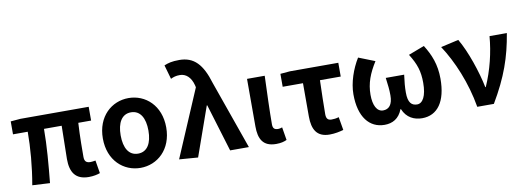

<svg xmlns="http://www.w3.org/2000/svg" viewBox="-63 -1195 4347 1593"><g transform="rotate(-10 2110.5 -399.0)"><path d="M580 14C620 14 654 6 675 -2L657 -111C639 -108 625 -106 615 -106C582 -106 564 -118 564 -158C564 -191 564 -337 571 -444H679V-560H104L21 -553V-444H145C145 -312 132 -152 105 0L253 8C268 -141 282 -303 282 -444H431C430 -342 426 -204 426 -164C426 -55 466 14 580 14Z M1016 14C1158 14 1283 -94 1283 -280C1283 -466 1158 -574 1016 -574C874 -574 749 -466 749 -280C749 -94 874 14 1016 14ZM1016 -106C938 -106 899 -174 899 -280C899 -385 938 -454 1016 -454C1094 -454 1133 -385 1133 -280C1133 -174 1094 -106 1016 -106Z M1500 12 1646 -401H1650L1772 0H1930L1727 -575C1678 -738 1610 -812 1486 -812C1423 -812 1392 -803 1358 -789L1392 -670C1415 -681 1435 -688 1469 -688C1520 -688 1561 -652 1579 -583L1583 -565L1342 0Z M2158 14C2201 14 2226 6 2248 -4L2230 -113C2218 -108 2205 -106 2196 -106C2166 -106 2151 -117 2151 -153C2151 -258 2157 -423 2162 -560H2013V-159C2013 -54 2047 14 2158 14Z M2609 14C2654 14 2694 5 2726 -4L2707 -115C2684 -108 2666 -106 2646 -106C2618 -106 2601 -118 2601 -158C2601 -236 2604 -340 2607 -444H2782V-560H2375L2293 -553V-444H2464V-164C2464 -55 2500 14 2609 14Z M3072 14C3138 14 3194 -15 3223 -91H3227C3258 -15 3322 14 3388 14C3519 14 3594 -92 3594 -283C3594 -403 3558 -490 3505 -574L3371 -523C3427 -433 3447 -371 3447 -274C3447 -163 3414 -106 3367 -106C3320 -106 3291 -134 3291 -219C3291 -270 3295 -304 3303 -368H3148C3156 -304 3161 -270 3161 -219C3161 -140 3129 -106 3080 -106C3028 -106 2999 -163 2999 -251C2999 -350 3031 -429 3088 -520L2951 -574C2899 -490 2860 -379 2860 -280C2860 -88 2945 14 3072 14Z M3854 0H3994C4115 -204 4169 -362 4202 -560H4056C4045 -425 4010 -280 3952 -149H3948C3923 -277 3859 -467 3795 -574L3645 -540C3736 -402 3819 -207 3854 0Z"/></g></svg>

Font: Noto Sans Mono CJK HK
Style: Bold
Weight: 700
Designer: Ryoko NISHIZUKA 西塚涼子 (kana, bopomofo & ideographs); Paul D. Hunt (Latin, Greek & Cyrillic); Sandoll Communications 산돌커뮤니
Foundry: Adobe
Version: Version 2.004;hotconv 1.0.118;makeotfexe 2.5.65603